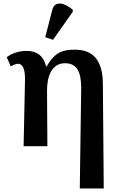

<svg xmlns="http://www.w3.org/2000/svg" viewBox="-20 -830 676 1090"><path d="M281 -604 393 -763V-775C345 -815 292 -828 277 -775L237 -619ZM433 240H569L564 -354C563 -489 508 -548 404 -548C341 -548 291 -536 246 -454H241C224 -525 176 -541 131 -541C82 -541 46 -525 18 -506L41 -453C56 -462 71 -468 83 -468C104 -468 123 -447 122 -379L114 0H249L247 -313C246 -397 274 -471 349 -471C417 -471 440 -421 441 -335Z"/></svg>

Font: Noto Serif SemiBold
Style: Regular
Weight: 600
Designer: Monotype Design Team
Foundry: Monotype Imaging Inc.
Version: Version 2.013